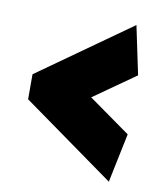

<svg xmlns="http://www.w3.org/2000/svg" viewBox="-64 -557 511 612"><g transform="rotate(10 191.0 -251.5)"><path d="M329 2 30 -212V-293L329 -505L362 -348L227 -253L362 -157Z"/></g></svg>

Font: Palanquin Dark
Style: Bold
Weight: 700
Designer: Pria Ravichandran
Version: Version 1.000